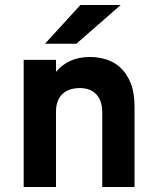

<svg xmlns="http://www.w3.org/2000/svg" viewBox="-20 -752 631 772"><path d="M391.1 0V-299.8Q391.1 -325.7 384.3 -344.2Q377.4 -362.8 365.2 -374.8Q353 -386.7 336.9 -392.3Q320.8 -397.9 301.8 -397.9Q281.7 -397.9 264.2 -392.8Q246.6 -387.7 233.4 -376.2Q220.2 -364.7 212.6 -346.4Q205.1 -328.1 205.1 -301.8V0H75.2V-511.2H205.1V-462.9Q228.5 -491.7 262.9 -507.3Q297.4 -522.9 341.8 -522.9Q374.5 -522.9 406.7 -513.2Q439 -503.4 464.4 -480Q489.7 -456.5 505.4 -418Q521 -379.4 521 -321.8V0ZM287.1 -576.2H161.1L303.2 -731.9H465.3Z"/></svg>

Font: Overpass
Style: Bold
Weight: 700
Designer: Delve Withrington
Foundry: Delve Fonts
Version: Version 1.001